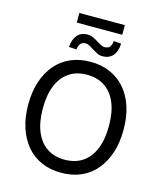

<svg xmlns="http://www.w3.org/2000/svg" viewBox="-144 -1117 1046 1232"><g transform="rotate(15 379.5 -501.5)"><path d="M379 9Q307 9 248.5 -16.5Q190 -42 149 -90.5Q108 -139 85.5 -207Q63 -275 63 -360Q63 -446 85.5 -513.5Q108 -581 149 -629Q190 -677 248.5 -702.5Q307 -728 379 -728Q452 -728 510.5 -702.5Q569 -677 610.5 -629Q652 -581 674 -513.5Q696 -446 696 -361Q696 -275 673.5 -207Q651 -139 610 -90.5Q569 -42 510.5 -16.5Q452 9 379 9ZM379 -78Q449 -78 498 -111Q547 -144 573 -207Q599 -270 599 -360Q599 -451 573 -513.5Q547 -576 498 -609Q449 -642 379 -642Q310 -642 261 -609Q212 -576 186 -513.5Q160 -451 160 -360Q160 -270 186 -207Q212 -144 261 -111Q310 -78 379 -78ZM228 -948V-1012H530V-948ZM443 -782Q423 -782 406 -790.5Q389 -799 368 -812Q351 -824 339.5 -829Q328 -834 318 -834Q296 -834 285 -821Q274 -808 270 -781L220 -784Q223 -820 235 -844Q247 -868 267 -880Q287 -892 315 -892Q334 -892 350.5 -885Q367 -878 389 -864Q406 -853 418 -847.5Q430 -842 440 -842Q463 -842 474 -854.5Q485 -867 488 -895L538 -891Q535 -837 510 -809.5Q485 -782 443 -782Z"/></g></svg>

Font: Nunitoga
Style: Medium
Weight: 500
Designer: Vernon Adams
Foundry: Vernon Adams
Version: Version 1.0